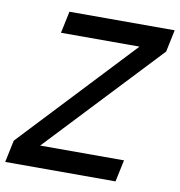

<svg xmlns="http://www.w3.org/2000/svg" viewBox="-86 -784 803 857"><g transform="rotate(10 315.5 -355.0)"><path d="M-6 0 15 -100 495 -611H139L160 -710H637L616 -610L135 -99H515L494 0Z"/></g></svg>

Font: Geist Mono Medium
Style: Italic
Weight: 500
Italic angle: -12°
Monospace: yes
Designer: Basement.studio, Andrés Briganti, Mateo Zaragoza
Foundry: Basement.studio, Vercel, Andrés Briganti, Guido Ferreyra, Mateo Zaragoza
Version: Version 1.500; ttfautohint (v1.8.4.7-5d5b)